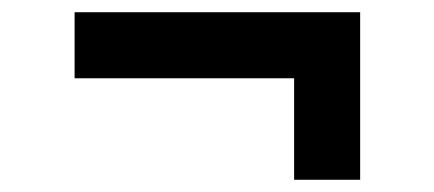

<svg xmlns="http://www.w3.org/2000/svg" viewBox="-20 -387 710 314"><path d="M569 -93H461V-367H569ZM569 -259H102V-367H569Z"/></svg>

Font: Gabarito Medium
Style: Regular
Weight: 500
Designer: Leandro Assis / Alvaro Franca / Felipe Casaprima
Foundry: Naipe Foundry
Version: Version 1.000